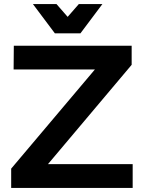

<svg xmlns="http://www.w3.org/2000/svg" viewBox="-20 -925 708 945"><path d="M48 -700H628V-606L216 -117H633V0H35V-95L447 -583H47ZM368 -905H484L376 -761H250L142 -905H258L313 -842Z"/></svg>

Font: Gontserrat Medium
Style: Regular
Weight: 500
Designer: Julieta Ulanovsky
Foundry: Julieta Ulanovsky
Version: Version 6.001